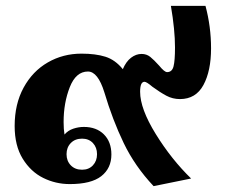

<svg xmlns="http://www.w3.org/2000/svg" viewBox="-20 -618 770 655"><path d="M336 -303Q314 -374 280 -374Q239 -374 218 -320.5Q197 -267 197 -202Q197 -177 200 -159Q212 -173 230 -179Q248 -185 266 -185Q309 -185 334.5 -159.5Q360 -134 360 -91Q360 -44 325.5 -17Q291 10 218 10Q170 10 127.5 -11Q85 -32 57.5 -76.5Q30 -121 30 -188Q30 -263 60.5 -319Q91 -375 143 -405Q195 -435 258 -435Q306 -435 339.5 -424.5Q373 -414 399 -382Q410 -408 427 -421Q444 -434 463 -434Q480 -434 492.5 -424Q505 -414 523 -394Q541 -372 550 -372Q567 -372 572 -391.5Q577 -411 577 -456Q577 -516 563 -598H681Q700 -527 700 -453Q700 -376 674 -328Q648 -280 594 -280Q569 -280 547.5 -291.5Q526 -303 500 -322Q480 -339 473 -339Q458 -339 458 -305Q458 -247 511.5 -160.5Q565 -74 632 -9L504 17Q440 -51 402 -130Q364 -209 336 -303ZM311 -92Q311 -115 297 -130Q283 -145 260 -145Q236 -145 221.5 -130Q207 -115 207 -92Q207 -69 221.5 -54Q236 -39 260 -39Q283 -39 297 -54Q311 -69 311 -92Z"/></svg>

Font: Taviraj
Style: Bold
Weight: 700
Designer: Katatrad Team
Foundry: CadsonDemak
Version: Version 1.001